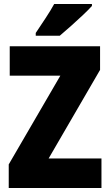

<svg xmlns="http://www.w3.org/2000/svg" viewBox="-20 -947 553 967"><path d="M491 0H24V-119L284 -566H29V-714H484V-595L225 -149H491ZM443 -917Q427 -899 398.5 -872Q370 -845 338.5 -817Q307 -789 281 -767H160V-781Q184 -817 209.5 -855.5Q235 -894 253 -927H443Z"/></svg>

Font: Noto Sans Telugu Condensed Black
Style: Regular
Weight: 900
Width: 3
Designer: Jelle Bosma - Monotype Design Team
Foundry: Monotype Imaging Inc.
Version: Version 2.005; ttfautohint (v1.8.4.7-5d5b)